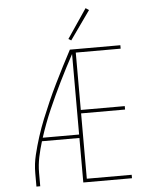

<svg xmlns="http://www.w3.org/2000/svg" viewBox="-62 -1006 844 1057"><g transform="rotate(-5 360.0 -477.5)"><path d="M96 0H117V-74Q117 -118 126 -161Q135 -204 148 -246H355V0H624V-19H376V-380H619V-399H376V-716H624V-735H345Q321 -690 298 -645Q275 -600 252.5 -554Q230 -508 209.5 -461.5Q189 -415 170 -368Q151 -321 135.5 -272.5Q120 -224 108 -174.5Q96 -125 96 -74ZM154 -265Q179 -343 211.5 -417.5Q244 -492 280 -565Q316 -638 355 -710V-265ZM357 -785 469 -943 451 -955 342 -794Z"/></g></svg>

Font: Iosevka Sparkle Thin
Style: Regular
Weight: 100
Designer: Belleve Invis
Foundry: Belleve Invis
Version: Version 4.5.0; ttfautohint (v1.8.3)